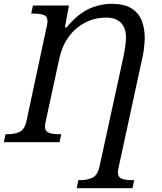

<svg xmlns="http://www.w3.org/2000/svg" viewBox="-41 -743 845 1003"><path d="M360 240 368 198H381Q414 198 441.5 185.5Q469 173 479 126L605 -452Q610 -478 613.5 -501.5Q617 -525 617 -548Q617 -597 590.5 -624Q564 -651 514 -651Q453 -651 402 -624Q351 -597 317 -549.5Q283 -502 269 -438L198 -110Q194 -94 194 -82Q194 -57 214.5 -49.5Q235 -42 266 -42H279L270 0H-21L-12 -42H1Q34 -42 60.5 -53.5Q87 -65 97 -109L199 -586Q204 -606 205.5 -617Q207 -628 207 -632Q207 -658 187 -665Q167 -672 135 -672H122L131 -714H319L298 -600H307Q363 -668 421 -695.5Q479 -723 544 -723Q608 -723 645.5 -699.5Q683 -676 699 -636Q715 -596 715 -546Q715 -523 711.5 -493.5Q708 -464 704 -447L579 130Q575 146 575 158Q575 183 595.5 190.5Q616 198 647 198H660L651 240Z"/></svg>

Font: NotoSerif-Italic
Style: Regular
Weight: 400
Italic angle: -12°
Designer: Monotype Design Team
Foundry: Monotype Imaging Inc.
Version: Version 2.007; ttfautohint (v1.8) -l 8 -r 50 -G 200 -x 14 -D